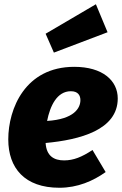

<svg xmlns="http://www.w3.org/2000/svg" viewBox="-20 -866 577 905"><path d="M487 -714 432 -846 195 -707 234 -618ZM535 -402C535 -486 464 -551 330 -551C99 -551 19 -354 19 -209C19 -74 96 19 260 19C346 19 419 -13 478 -55L416 -159C366 -126 327 -110 282 -110C235 -110 199 -130 195 -192C356 -207 535 -253 535 -402ZM202 -296C216 -366 248 -436 314 -436C348 -436 359 -416 359 -394C359 -357 330 -304 202 -296Z"/></svg>

Font: Fira Sans ExtraBold
Style: Italic
Weight: 800
Italic angle: -8°
Designer: bBox Type GmbH & Carrois Corporate GbR & Edenspiekermann AG
Foundry: bBox Type GmbH & Carrois Corporate GbR & Edenspiekermann AG
Version: Version 4.301;PS 004.301;hotconv 1.0.88;makeotf.lib2.5.64775